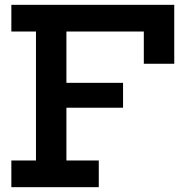

<svg xmlns="http://www.w3.org/2000/svg" viewBox="-20 -775 762 795"><path d="M489.5 -432V-329H197.5V-432ZM701.5 -755V-511H575.5V-644.5H255V-110.5H389V0H27V-110.5H129V-644.5H27V-755Z"/></svg>

Font: Hepta Slab SemiBold
Style: Regular
Weight: 600
Designer: Michael LaGattuta
Foundry: Michael LaGattuta
Version: Version 1.102